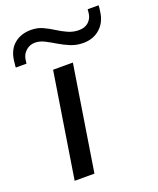

<svg xmlns="http://www.w3.org/2000/svg" viewBox="-160 -836 756 921"><g transform="rotate(-20 218.0 -376.0)"><path d="M161 0H60L145 -536H246ZM-19 -607Q-19 -612 -19.5 -611.5Q-20 -611 -19 -616Q-18 -621 -16 -643Q-9 -696 25 -724Q59 -752 110 -752Q142 -752 168.5 -740Q195 -728 220 -712Q245 -696 271.5 -684Q298 -672 328 -672Q358 -672 376.5 -689Q395 -706 398 -731Q399 -741 399.5 -744.5Q400 -748 400 -752H456Q456 -740 452 -717Q445 -667 411 -637Q377 -607 326 -607Q292 -607 262.5 -619Q233 -631 206.5 -647Q180 -663 155.5 -675.5Q131 -688 107 -688Q81 -688 61.5 -671Q42 -654 38 -629Q36 -612 35 -607H36H35Q35 -604 35 -605Q35 -606 35 -607Z"/></g></svg>

Font: Georama ExtraExtended
Style: Italic
Weight: 400
Width: 8
Italic angle: -9°
Designer: Jean-Baptiste Levee
Foundry: Production Type
Version: Version 1.000